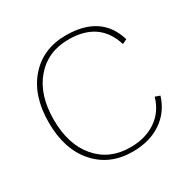

<svg xmlns="http://www.w3.org/2000/svg" viewBox="-153 -816 963 972"><g transform="rotate(-30 328.0 -330.0)"><path d="M616 -166Q590 -82 521 -36Q452 10 354 10Q220 10 139 -82Q58 -174 58 -330Q58 -486 138.5 -578Q219 -670 353 -670Q558 -670 609 -500L582 -487Q534 -645 354 -645Q233 -645 160 -560Q87 -475 87 -330Q87 -185 160 -100Q233 -15 354 -15Q443 -15 504.5 -57Q566 -99 588 -176Z"/></g></svg>

Font: Elaine Sans ExtraLight
Style: Regular
Weight: 275
Designer: Wei Huang
Foundry: Wei Huang
Version: Version 2.001;December 24, 2019;FontCreator 12.0.0.2547 64-b